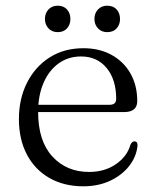

<svg xmlns="http://www.w3.org/2000/svg" viewBox="-20 -644 548 675"><path d="M462.5 -288.5Q462.5 -269.5 451 -259.8Q439.5 -250 416.5 -250H89V-275.5H364.5Q388.5 -275.5 388.5 -296Q388.5 -364 355 -404.8Q321.5 -445.5 265 -445.5Q220 -445.5 186 -421Q152 -396.5 133 -352.5Q114 -308.5 114 -250.5Q114 -148.5 164 -94Q214 -39.5 293 -39.5Q348 -39.5 387.5 -66.8Q427 -94 438.5 -135Q442 -142 445.2 -144.5Q448.5 -147 453 -147Q459 -147 461.5 -142.5Q464 -138 463.5 -132Q459.5 -92.5 433.8 -60Q408 -27.5 366.5 -8.2Q325 11 273 11Q205 11 153.8 -18.2Q102.5 -47.5 74.5 -100.8Q46.5 -154 46.5 -225.5Q46.5 -296 74.5 -352.2Q102.5 -408.5 153.5 -441.5Q204.5 -474.5 273.5 -474.5Q329.5 -474.5 372.2 -451Q415 -427.5 438.8 -385.5Q462.5 -343.5 462.5 -288.5ZM183 -531Q163 -531 150.5 -544.2Q138 -557.5 138 -577.5Q138 -597.5 150.5 -610.8Q163 -624 183 -624Q203.5 -624 215.5 -610.8Q227.5 -597.5 227.5 -577Q227.5 -557.5 215.5 -544.2Q203.5 -531 183 -531ZM357 -531Q337 -531 324.5 -544.2Q312 -557.5 312 -577.5Q312 -597.5 324.5 -610.8Q337 -624 357 -624Q378 -624 390 -610.8Q402 -597.5 402 -577Q402 -557.5 390 -544.2Q378 -531 357 -531Z"/></svg>

Font: Fraunces Light
Style: Regular
Weight: 300
Version: Version 1.000;[b76b70a41]